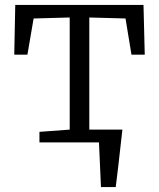

<svg xmlns="http://www.w3.org/2000/svg" viewBox="-20 -574 642 774"><path d="M387 180Q386 157.5 385 135Q384 112.5 383 90Q382 67.5 381 45Q380 22.5 379 0L329 -51.5H473.5Q471 -28.5 468.2 -5.5Q465.5 17.5 463 40.8Q460.5 64 457.8 87.2Q455 110.5 452.2 133.8Q449.5 157 446.5 180ZM139 0V-42.5L261 -51.5V-503.5L115.5 -499.5L90.5 -353.5H37.5L41.5 -554H558.5L563.5 -353.5H510L486 -499.5L340 -503.5V-51.5L463.5 -42.5V0Z"/></svg>

Font: Merriweather 20pt Light
Style: Regular
Weight: 300
Version: Version 2.100